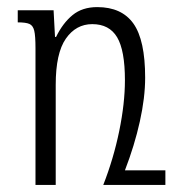

<svg xmlns="http://www.w3.org/2000/svg" viewBox="-20 -521 494 541"><path d="M446 -41V0H297H271Q300 -74 316 -152Q332 -230 332 -295Q332 -379 310 -416Q288 -453 240 -453Q194 -453 165.5 -412Q137 -371 137 -282V0H80V-385Q80 -420 76.5 -434.5Q73 -449 63 -453.5Q53 -458 30 -458V-492H131L135 -417H138Q157 -456 184.5 -478.5Q212 -501 254 -501Q323 -501 356 -454.5Q389 -408 389 -302Q389 -246 374 -178.5Q359 -111 332 -41Z"/></svg>

Font: Noto Serif Armenian Light Cond
Style: Regular
Weight: 300
Width: 3
Designer: Monotype Design team
Foundry: Monotype Imaging Inc.
Version: Version 1.000